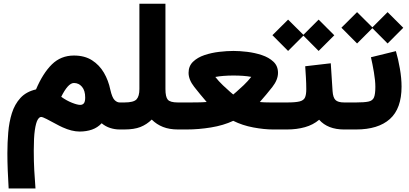

<svg xmlns="http://www.w3.org/2000/svg" viewBox="-20 -702 2216 1041"><path d="M380.9 -400.9Q439 -400.9 479 -375.2Q519 -349.6 543.5 -307.6Q567.9 -265.6 578.1 -215.8Q587.9 -172.9 601.1 -159.7Q614.3 -146.5 628.9 -146.5H642.6V0H628.9Q602.5 0 577.4 -8.1Q552.2 -16.1 531.2 -33.7Q508.8 -9.8 478.5 0.7Q448.2 11.2 411.6 11.2Q369.6 11.2 319.3 -11.7Q303.7 -18.6 279.3 -32Q254.9 -45.4 232.9 -56.6Q210.9 -67.9 203.1 -67.9Q192.9 -67.9 183.8 -52Q174.8 -36.1 168.9 3.4Q163.1 43 163.1 114.7Q163.1 172.4 165.8 221.9Q168.5 271.5 172.4 319.8H26.9Q23.9 272.5 22 222.7Q20 172.9 20 128.4Q20 71.8 24.7 15.9Q29.3 -40 44.4 -88.4Q59.6 -136.7 90.8 -170.9Q122.1 -205.1 175.3 -217.3Q212.4 -304.7 261.2 -352.8Q310.1 -400.9 380.9 -400.9ZM415 -133.3Q427.7 -133.3 434.8 -142.1Q441.9 -150.9 441.9 -173.3Q441.9 -210.9 424.6 -231.4Q407.2 -252 380.9 -252Q364.3 -252 346.9 -232.4Q329.6 -212.9 312 -177.2Q340.3 -156.7 369.9 -145Q399.4 -133.3 415 -133.3Z M802.7 -53.7Q775.4 -26.9 741.2 -13.4Q707 0 653.8 0H623V-146.5H654.8Q704.6 -146.5 720.2 -163.3Q735.8 -180.2 735.8 -219.2V-681.6H877V-219.2Q877 -176.3 889.9 -161.4Q902.8 -146.5 944.3 -146.5H960V0H945.3Q898.4 0 863.8 -13.7Q829.1 -27.3 802.7 -53.7Z M1388.7 -148.9Q1408.2 -147 1428.2 -146.7Q1448.2 -146.5 1460.4 -146.5H1482.9V0H1460.4Q1412.6 0 1353.5 -11Q1294.4 -22 1244.6 -46.9Q1191.4 -22 1124 -11Q1056.6 0 992.7 0H940.4V-146.5H994.1Q1014.6 -146.5 1045.2 -146.7Q1075.7 -147 1100.6 -148.9Q1064.5 -190.9 1033.4 -230.5Q1002.4 -270 1002.4 -307.1Q1002.4 -343.8 1026.6 -367.2Q1050.8 -390.6 1088.6 -403.3Q1126.5 -416 1168.5 -420.9Q1210.4 -425.8 1246.1 -425.8Q1279.3 -425.8 1320.3 -420.9Q1361.3 -416 1399.7 -403.3Q1438 -390.6 1462.6 -367.4Q1487.3 -344.2 1487.3 -307.1Q1487.3 -269.5 1456.5 -230.2Q1425.8 -190.9 1388.7 -148.9ZM1245.1 -292.5Q1218.3 -292.5 1192.4 -290.5Q1166.5 -288.6 1147.5 -284.7Q1165.5 -261.7 1188.5 -239.7Q1211.4 -217.8 1228 -203.6Q1244.6 -189.5 1244.6 -189.5Q1244.6 -189.5 1261.5 -203.9Q1278.3 -218.3 1301.3 -240.2Q1324.2 -262.2 1342.3 -285.2Q1321.8 -289.1 1297.1 -290.8Q1272.5 -292.5 1245.1 -292.5Z M1857.4 0H1845.7Q1757.3 0 1710.4 -52.7Q1677.7 -24.9 1633.3 -12.5Q1588.9 0 1536.1 0H1463.4V-146.5H1537.1Q1582.5 -146.5 1604.5 -152.1Q1626.5 -157.7 1633.5 -173.1Q1640.6 -188.5 1640.6 -218.3Q1640.6 -248.5 1638.7 -281Q1636.7 -313.5 1634.8 -342.8L1773.4 -358.9L1783.2 -207.5Q1785.6 -172.9 1799.1 -159.7Q1812.5 -146.5 1846.7 -146.5H1857.4ZM1457 -511.2 1542 -595.7 1625 -513.2 1707.5 -595.7 1792.5 -510.7 1707.5 -425.8 1625 -508.8 1542 -425.8Z M2126.5 -424.8Q2139.2 -381.8 2148.2 -329.6Q2157.2 -277.3 2157.2 -232.4Q2157.2 -113.3 2093.8 -56.6Q2030.3 0 1910.6 0H1837.9V-146.5H1910.6Q1956.1 -146.5 1978.3 -151.4Q2000.5 -156.2 2007.8 -174.1Q2015.1 -191.9 2015.1 -231Q2015.1 -264.2 2007.3 -310.3Q1999.5 -356.4 1991.2 -391.6ZM1831.1 -551.8 1916 -636.2 1999 -553.7 2081.5 -636.2 2166.5 -551.3 2081.5 -466.3 1999 -549.3 1916 -466.3Z"/></svg>

Font: Vazir Black FD-WOL-UI
Style: Black-FD-WOL-UI
Weight: 900
Designer: Saber Rastikerdar
Foundry: Saber Rastikerdar
Version: Version 30.0.0